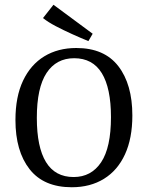

<svg xmlns="http://www.w3.org/2000/svg" viewBox="-20 -780 623 808"><path d="M282 8Q164 8 104.5 -68Q45 -144 45 -275Q45 -373 77 -440.5Q109 -508 166.5 -543Q224 -578 301 -578Q419 -578 478 -501.5Q537 -425 537 -294Q537 -198 506 -130.5Q475 -63 417.5 -27.5Q360 8 282 8ZM292 -535Q217 -535 176 -473Q135 -411 135 -284Q135 -161 173.5 -98Q212 -35 290 -35Q364 -35 405.5 -97Q447 -159 447 -287Q447 -409 408.5 -472Q370 -535 292 -535ZM370 -638 352 -607Q320 -620 283.5 -636.5Q247 -653 214.5 -670Q182 -687 161 -704L205 -760Z"/></svg>

Font: Yrsa
Style: Regular
Weight: 400
Designer: Anna Giedrys (Yrsa+Rasa design), David Brezina (Yrsa art-direction, Rasa art-direction, design)
Foundry: Rosetta Type Foundry
Version: Version 2.004